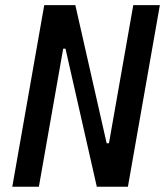

<svg xmlns="http://www.w3.org/2000/svg" viewBox="-20 -713 630 733"><path d="M349.6 0 230 -527.3H185.1L215.3 -693.4H267.6L387.2 -166H411.6L381.3 0ZM26.9 0 148.9 -693.4H250.5L128.4 0ZM366.7 0 488.8 -693.4H590.3L468.3 0Z"/></svg>

Font: Cascadia Code
Style: Italic
Weight: 400
Italic angle: -10°
Designer: Aaron Bell
Foundry: Saja Typeworks
Version: Version 2407.024